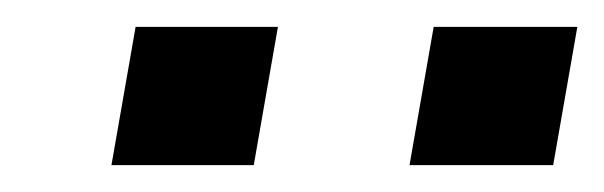

<svg xmlns="http://www.w3.org/2000/svg" viewBox="-20 -741 450 143"><path d="M63 -618 81 -721H187L169 -618ZM285 -618 303 -721H410L392 -618Z"/></svg>

Font: Archivo SemiExpanded Medium
Style: Italic
Weight: 500
Width: 6
Italic angle: -10°
Designer: Hector Gatti
Foundry: Omnibus-Type
Version: Version 2.001